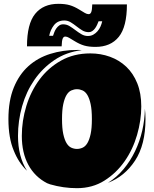

<svg xmlns="http://www.w3.org/2000/svg" viewBox="-20 -972 804 1003"><path d="M718 -416Q718 -343 696 -267Q674 -191 631 -129.5Q588 -68 525.5 -28.5Q463 11 382 11Q311 11 242 -9L226 -15Q162 -48 128 -111Q94 -174 94 -262Q94 -341 117.5 -418Q141 -495 186 -556Q231 -617 298 -655Q365 -693 452 -693Q506 -693 554.5 -675.5Q603 -658 639.5 -623.5Q676 -589 697 -537Q718 -485 718 -416ZM460 -350Q460 -398 453.5 -428Q447 -458 436.5 -475.5Q426 -493 411.5 -499.5Q397 -506 382 -506Q367 -506 352.5 -499.5Q338 -493 327.5 -475.5Q317 -458 310.5 -428Q304 -398 304 -350Q304 -302 310.5 -272Q317 -242 327.5 -224.5Q338 -207 352.5 -200.5Q367 -194 382 -194Q397 -194 411.5 -200.5Q426 -207 436.5 -224.5Q447 -242 453.5 -272Q460 -302 460 -350ZM52 -185Q24 -251 24 -350Q24 -446 52 -514.5Q80 -583 128.5 -626.5Q177 -670 242.5 -690.5Q308 -711 382 -711Q389 -711 395 -711Q401 -711 407 -710Q326 -700 264 -658Q202 -616 159.5 -554.5Q117 -493 95.5 -417Q74 -341 74 -262Q74 -154 121 -80Q77 -122 52 -185ZM740 -350Q740 -216 685.5 -133Q631 -50 544 -17Q590 -46 625.5 -88.5Q661 -131 685.5 -182Q710 -233 723 -289.5Q736 -346 737 -404Q740 -378 740 -350ZM643 -949Q643 -832 600.5 -779.5Q558 -727 479 -727Q444 -727 420 -734Q396 -741 370 -757Q352 -768 341 -774.5Q330 -781 321 -781Q312 -781 307.5 -770.5Q303 -760 302 -730H121Q121 -847 163.5 -899.5Q206 -952 285 -952Q320 -952 344 -945Q368 -938 394 -922Q412 -911 423 -904.5Q434 -898 443 -898Q452 -898 456.5 -908.5Q461 -919 462 -949ZM495 -861Q492 -853 487.5 -843Q483 -833 477 -824.5Q471 -816 462.5 -810Q454 -804 444 -804Q425 -804 409.5 -813.5Q394 -823 379.5 -834.5Q365 -846 349.5 -855.5Q334 -865 316 -865Q281 -865 262 -840.5Q243 -816 237 -785H257Q260 -794 264 -804.5Q268 -815 274.5 -824Q281 -833 289.5 -839Q298 -845 310 -845Q328 -845 343.5 -835.5Q359 -826 374 -814.5Q389 -803 405 -793.5Q421 -784 439 -784Q455 -784 467.5 -791Q480 -798 489.5 -809Q499 -820 505 -833.5Q511 -847 514 -861Z"/></svg>

Font: J.M. Nexus Grotesque
Style: Regular
Weight: 900
Designer: deFharo
Foundry: deFharo
Version: Version 3.003